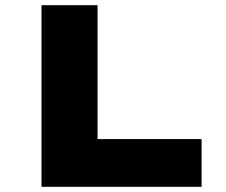

<svg xmlns="http://www.w3.org/2000/svg" viewBox="-20 -720 871 740"><path d="M140 0V-700H356V-184H757V0Z"/></svg>

Font: Lexend Peta Black
Style: Regular
Weight: 900
Version: Version 1.007